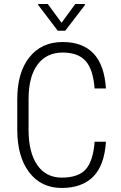

<svg xmlns="http://www.w3.org/2000/svg" viewBox="-20 -931 605 961"><path d="M510.3 -221.7Q502.4 -102.1 445.8 -46.1Q389.2 9.8 289.1 9.8Q186 9.8 126.5 -68.1Q66.9 -146 66.4 -279.8V-434.1Q66.4 -568.4 127.2 -644.5Q188 -720.7 293.5 -720.7Q393.1 -720.7 447.8 -663.6Q502.4 -606.4 510.3 -488.3H453.6Q445.8 -585 408 -626.5Q370.1 -668 293.5 -668Q212.9 -668 168 -607.9Q123 -547.9 123 -433.6V-281.2Q123 -168 166.5 -105Q210 -42 289.1 -42Q372.1 -42 409.2 -83.5Q446.3 -125 453.6 -221.7ZM288.1 -816.9 356.9 -911.1H404.8V-905.3L306.6 -777.3H269L171.4 -905.8V-911.1H219.2Z"/></svg>

Font: Roboto Condensed Light
Style: Regular
Weight: 300
Designer: Google
Version: Version 2.134; 2016